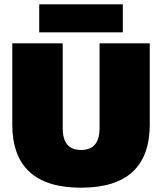

<svg xmlns="http://www.w3.org/2000/svg" viewBox="-20 -861 752 891"><path d="M550 -841V-711H162V-841ZM675 -660V-284Q675 10 356 10Q37 10 37 -284V-660H271V-266Q271 -165 356 -165Q442 -165 442 -266V-660Z"/></svg>

Font: Elaine Sans Black
Style: Regular
Weight: 900
Designer: Wei Huang
Foundry: Wei Huang
Version: Version 2.001;December 24, 2019;FontCreator 12.0.0.2547 64-b